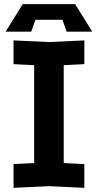

<svg xmlns="http://www.w3.org/2000/svg" viewBox="-20 -898 470 922"><path d="M45 4V-110L144 -115V-585L45 -590V-704L215 -696L385 -704V-590L286 -585V-115L385 -110V4L215 -4ZM130 -746H7L89 -878H341L423 -746H300L280 -803H150Z"/></svg>

Font: Tektur SemiBold
Style: Regular
Weight: 600
Designer: Adam Jagosz
Foundry: Adam Jagosz
Version: Version 1.005;gftools[0.9.30]